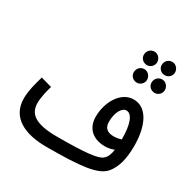

<svg xmlns="http://www.w3.org/2000/svg" viewBox="-189 -1025 1208 1223"><g transform="rotate(30 414.5 -414.0)"><path d="M735 -751C761 -751 783 -772 783 -799C783 -826 761 -849 735 -849C706 -849 685 -826 685 -799C685 -772 706 -751 735 -751ZM604 -750C630 -750 652 -772 652 -798C652 -826 630 -849 604 -849C575 -849 554 -826 554 -798C554 -772 575 -750 604 -750ZM604 -621C630 -621 652 -643 652 -669C652 -697 630 -720 604 -720C575 -720 554 -697 554 -669C554 -643 575 -621 604 -621ZM735 -621C761 -621 783 -643 783 -669C783 -697 761 -720 735 -720C706 -720 685 -697 685 -669C685 -643 706 -621 735 -621ZM309 21H310C562 21 683 8 734 -52C772 -98 792 -164 792 -264C792 -409 741 -519 642 -519C548 -519 486 -411 486 -303C486 -228 531 -168 632 -168C651 -168 675 -172 697 -181C691 -142 681 -120 663 -105C634 -79 544 -69 335 -69C165 -69 121 -120 121 -195C121 -237 136 -294 145 -324L64 -347C49 -297 31 -230 31 -176C31 -34 152 21 309 21ZM575 -317C575 -386 604 -435 636 -435C682 -435 702 -360 702 -270C702 -267 702 -263 702 -260C684 -254 665 -251 647 -251C606 -251 575 -267 575 -317Z"/></g></svg>

Font: Noto Sans Arabic ExtCond Med
Style: Regular
Weight: 500
Width: 2
Designer: Monotype Design Team, Nadine Chahine, Nizar Qandah and Khaled Hosny
Foundry: Monotype Imaging Inc.
Version: Version 2.012